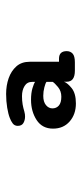

<svg xmlns="http://www.w3.org/2000/svg" viewBox="169 -942 280 659"><g transform="rotate(-90 309.5 -612.0)"><path d="M397 -495.5Q359 -495.5 359 -523.5V-533Q355 -521 337 -506.5Q319 -492 284.5 -492Q247 -492 222.5 -513.5Q198 -535 198 -570.5Q198 -607.5 227.5 -626.8Q257 -646 297 -646Q320.5 -646 337 -641Q353.5 -636 358.5 -632V-642Q358.5 -659.5 344.2 -668.2Q330 -677 309.5 -677Q294 -677 281 -674.8Q268 -672.5 257 -669Q252 -667.5 247.5 -667Q243 -666.5 239.5 -666.5Q227 -666.5 217.2 -672.2Q207.5 -678 207.5 -691.5Q207.5 -702.5 215.8 -708.8Q224 -715 235 -719Q247.5 -724 269.8 -727.8Q292 -731.5 317 -731.5Q346 -731.5 371 -722.8Q396 -714 411.8 -696.2Q427.5 -678.5 427.5 -650.5V-550H438Q464 -550 464 -523.5Q464 -511 455.5 -503.2Q447 -495.5 425.5 -495.5ZM358.5 -593Q354 -596.5 339.8 -600.2Q325.5 -604 310.5 -604Q290 -604 278.8 -594.8Q267.5 -585.5 267.5 -572.5Q267.5 -559 277.2 -550.5Q287 -542 307.5 -542Q327 -542 340.8 -553.5Q354.5 -565 358.5 -571.5Z"/></g></svg>

Font: Sono Monospace SemiBold
Style: Regular
Weight: 600
Designer: Tyler Finck
Foundry: Tyler Finck
Version: Version 2.112